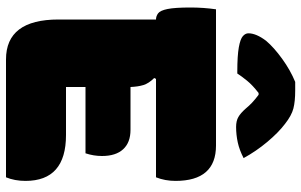

<svg xmlns="http://www.w3.org/2000/svg" viewBox="-202 -802 1004 640"><g transform="rotate(90 300.0 -482.0)"><path d="M178 0Q45 0 45 -175V-500Q34 -500 24.5 -507Q15 -514 10 -538.5Q5 -563 5 -615Q5 -658 11 -700H465Q583 -700 583 -565Q583 -530 571 -500H243L240 -494Q258 -476 263.5 -458Q269 -440 270 -415H413Q455 -415 477.5 -390.5Q500 -366 500 -320Q500 -292 491 -265H270V-200H430Q583 -200 583 -65Q583 -29 571 0ZM253 -964H282Q318 -964 341.5 -958Q365 -952 393 -930Q422 -908 453 -871Q484 -834 507 -792Q480 -778 454.5 -772.5Q429 -767 403 -767Q383 -767 370 -774.5Q357 -782 342 -799Q333 -810 322.5 -820Q312 -830 296 -842H290Q264 -822 249 -803.5Q234 -785 225 -771H219Q166 -771 138 -776Q110 -781 100.5 -789.5Q91 -798 91 -808Q91 -834 116 -867Q138 -893 176 -920.5Q214 -948 253 -964Z"/></g></svg>

Font: Recursive Mn Csl St XBk
Style: Regular
Weight: 1000
Monospace: yes
Version: Version 1.079;hotconv 1.0.112;makeotfexe 2.5.65598; ttfautoh